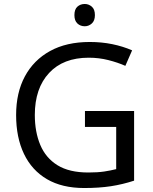

<svg xmlns="http://www.w3.org/2000/svg" viewBox="-20 -935 768 965"><path d="M407 -377H654V-27Q596 -8 537 1Q478 10 403 10Q292 10 216 -34.5Q140 -79 100.5 -161.5Q61 -244 61 -357Q61 -469 105 -551Q149 -633 231.5 -678.5Q314 -724 431 -724Q491 -724 544.5 -713Q598 -702 644 -682L610 -604Q572 -621 524.5 -633Q477 -645 426 -645Q298 -645 226.5 -568Q155 -491 155 -357Q155 -272 182.5 -206.5Q210 -141 269 -104.5Q328 -68 424 -68Q471 -68 504 -73Q537 -78 564 -85V-297H407ZM406 -915Q426 -915 441.5 -901.5Q457 -888 457 -859Q457 -831 441.5 -817Q426 -803 406 -803Q384 -803 369 -817Q354 -831 354 -859Q354 -888 369 -901.5Q384 -915 406 -915Z"/></svg>

Font: Noto Sans Modi
Style: Regular
Weight: 400
Designer: Monotype Design Team
Foundry: Monotype Imaging Inc.
Version: Version 2.003; ttfautohint (v1.8.4.7-5d5b)